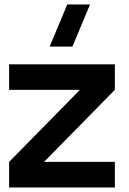

<svg xmlns="http://www.w3.org/2000/svg" viewBox="-20 -822 564 842"><path d="M297.6 -617.5H197.8L274.9 -802.5H374.8ZM20 0V-112L330.6 -428H20V-540H483.7V-428L173.1 -112H483.7V0Z"/></svg>

Font: Vela Sans GX ExtLt
Style: Regular
Weight: 200
Designer: Principal design: Mikhail Sharanda - project Manrope.
Design modification: Ravid Balaliev
Foundry: Mikhail Sharanda
Version: Version 1.001